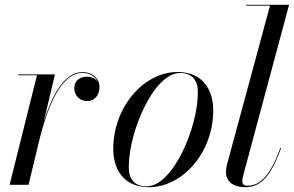

<svg xmlns="http://www.w3.org/2000/svg" viewBox="-20 -770 1224 800"><path d="M134 -456.5 20 0H99L146.5 -197C176.5 -313.5 230.5 -466 323 -466C355.5 -466 377.5 -450.5 386.5 -430C377.5 -442.5 361 -450.5 343 -450.5C309 -450.5 289.5 -430.5 289.5 -403.5C289.5 -372.5 311 -349 343.5 -349C376 -349 394.5 -375 394.5 -407C394.5 -441 368 -469.5 323 -469.5C246 -469.5 195 -367 162.5 -264.5L209 -460H56V-456.5Z M600.5 10C741.5 10 868.5 -135 868.5 -310C868.5 -400 821 -470 720 -470C579 -470 452 -324.5 452 -149.5C452 -59.5 499.5 10 600.5 10ZM591 6.5C540 6.5 516.5 -24.5 516.5 -73.5C516.5 -222.5 621 -466 730 -466C781 -466 804.5 -435 804.5 -386C804.5 -237 700 6.5 591 6.5Z M1151.5 -153 1148.5 -154C1106.5 -41.5 1066.5 4 1010 4C995.5 4 989.5 -4.5 989.5 -16C989.5 -20 990.5 -26.5 991.5 -32L1184.5 -750H1006V-746.5H1105L926 -85C924 -76 921.5 -66.5 921.5 -53C921.5 -15.5 950 10 1002 10C1069 10 1108.5 -38 1151.5 -153Z"/></svg>

Font: Bodoni* 48pt
Style: Italic
Weight: 400
Italic angle: -13°
Version: Version 2.3